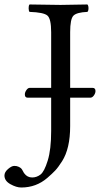

<svg xmlns="http://www.w3.org/2000/svg" viewBox="-38 -667 462 859"><path d="M190.9 -230H85.9Q72.8 -230 73.2 -245.1Q73.2 -253.9 80.1 -263.9Q86.9 -273.9 95.2 -273.9H190.9V-522.9Q190.9 -583 174.1 -597.4Q157.2 -611.8 94.2 -613.8Q90.3 -617.7 90.1 -629.9Q89.8 -642.1 94.2 -647Q194.3 -645 232.9 -645Q254.9 -645 353 -647Q357.9 -642.1 357.9 -630.1Q357.9 -618.2 353 -613.8Q305.2 -611.8 290.5 -596.9Q275.9 -582 275.9 -522.9V-273.9H376Q389.2 -273.9 389.2 -259.8Q389.2 -250 382.1 -240Q375 -230 366.2 -230H275.9V-103Q275.9 -52.2 266.8 -13.2Q257.8 25.9 240 54Q222.2 82 209 95.9Q195.8 109.9 173.8 128.9Q124 171.9 57.1 171.9Q35.2 171.9 8.5 157Q-18.1 142.1 -18.1 118.2Q-18.1 103 -2 89.1Q14.2 75.2 25.9 75.2Q37.1 75.2 45.2 79.1Q53.2 83 56.6 86.4Q60.1 89.8 64.5 98.4Q68.8 106.9 70.8 108.9Q84 127 106 127Q126 127 143.1 114Q160.2 101.1 175.5 51.5Q190.9 2 190.9 -81.1Z"/></svg>

Font: Linux Libertine Capitals
Style: Small Caps
Weight: 400
Designer: Philipp H. Poll
Foundry: Philipp H. Poll
Version: Version 5.1.3